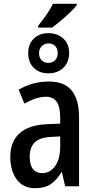

<svg xmlns="http://www.w3.org/2000/svg" viewBox="-20 -978 498 1008"><path d="M383 -958V-951Q371 -935 346.5 -911.5Q322 -888 296 -866.5Q270 -845 253 -833H180V-842Q210 -880 228 -906.5Q246 -933 258 -958ZM234 -804Q281 -804 312 -776Q343 -748 343 -700Q343 -652 313 -622.5Q283 -593 234 -593Q186 -593 157 -622Q128 -651 128 -699Q128 -747 157.5 -775.5Q187 -804 234 -804ZM234 -750Q214 -750 199.5 -736Q185 -722 185 -699Q185 -676 198 -662Q211 -648 234 -648Q256 -648 269.5 -662Q283 -676 283 -699Q283 -722 270 -736Q257 -750 234 -750ZM237 -550Q318 -550 356.5 -502.5Q395 -455 395 -363V0H322L305 -74H303Q277 -32 246 -11Q215 10 165 10Q101 10 67.5 -36.5Q34 -83 34 -153Q34 -235 83 -278.5Q132 -322 227 -326L296 -329V-360Q296 -417 277.5 -443.5Q259 -470 222 -470Q195 -470 166.5 -460.5Q138 -451 108 -434L78 -507Q111 -527 151.5 -538.5Q192 -550 237 -550ZM296 -262 246 -259Q188 -256 162 -230Q136 -204 136 -155Q136 -111 153.5 -90Q171 -69 201 -69Q243 -69 269.5 -106Q296 -143 296 -210Z"/></svg>

Font: Avrile Sans Condensed Medium
Style: Regular
Weight: 500
Width: 3
Designer: Monotype Design Team
Foundry: Monotype Imaging Inc.
Version: Version 2.001;September 10, 2019;FontCreator 11.5.0.2425 64-